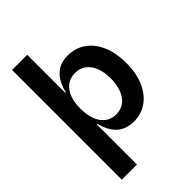

<svg xmlns="http://www.w3.org/2000/svg" viewBox="-267 -837 1153 1153"><g transform="rotate(-45 309.0 -261.0)"><path d="M63.2 -727.3H191.8V-392L159.8 -264.9L191.8 -152.7V204.5H63.2ZM196.7 -404.1Q213.1 -474.4 253 -513.5Q293 -552.6 362.9 -552.6Q422.9 -552.6 471.8 -519.9Q520.6 -487.2 549.4 -423.7Q578.1 -360.1 578.1 -272Q578.1 -184.7 549.7 -120.7Q521.3 -56.8 472.8 -23.6Q424.4 9.6 363.6 9.9Q294.7 9.6 253.9 -28.9Q213.1 -67.5 196.7 -137.1H137.8L135.7 -404.1ZM188.9 -272.7Q188.9 -219.5 203.8 -179.7Q218.8 -139.9 247.9 -117.9Q277 -95.9 317.5 -95.9Q358.7 -95.9 387.8 -118.6Q416.9 -141.3 431.8 -181.1Q446.7 -220.9 446.7 -272.7Q446.7 -324.2 431.8 -363.5Q416.9 -402.7 388 -425.1Q359 -447.4 317.5 -447.4Q276.6 -447.4 247.7 -425.8Q218.8 -404.1 203.8 -365.1Q188.9 -326 188.9 -272.7Z"/></g></svg>

Font: Riot Sans
Style: Regular
Weight: 400
Designer: Rasmus Andersson
Foundry: rsms
Version: Version 3.005